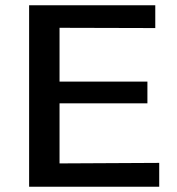

<svg xmlns="http://www.w3.org/2000/svg" viewBox="-20 -712 673 732"><path d="M91 0V-692H572V-605L207 -606V-401H542V-318H207V-89L587 -91V0Z"/></svg>

Font: Coval
Style: Medium
Weight: 500
Foundry: Context Ltd
Version: Version 001.000